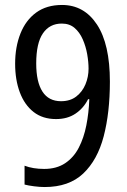

<svg xmlns="http://www.w3.org/2000/svg" viewBox="-20 -744 512 774"><path d="M423 -415Q423 -290 398 -194.5Q373 -99 315.5 -44.5Q258 10 160 10Q141 10 117.5 7Q94 4 79 0V-76Q113 -63 158 -63Q208 -63 242.5 -86Q277 -109 297.5 -148.5Q318 -188 328 -238.5Q338 -289 340 -344H335Q317 -308 284.5 -286Q252 -264 206 -264Q152 -264 115.5 -292.5Q79 -321 60 -371.5Q41 -422 41 -487Q41 -555 62.5 -609Q84 -663 126 -693.5Q168 -724 230 -724Q319 -724 371 -645Q423 -566 423 -415ZM229 -649Q180 -649 153 -609.5Q126 -570 126 -488Q126 -414 151 -375Q176 -336 226 -336Q263 -336 287.5 -355Q312 -374 324.5 -404Q337 -434 337 -467Q337 -494 331.5 -525.5Q326 -557 313.5 -585.5Q301 -614 280.5 -631.5Q260 -649 229 -649Z"/></svg>

Font: Noto Sans Lao Condensed
Style: Regular
Weight: 400
Width: 3
Designer: Monotype Design Team
Foundry: Monotype Imaging Inc.
Version: Version 2.003; ttfautohint (v1.8.4.7-5d5b)